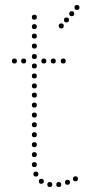

<svg xmlns="http://www.w3.org/2000/svg" viewBox="-20 -752 346 771"><path d="M226 -638Q216 -638 216 -648Q216 -658 226 -658Q236 -658 236 -648Q236 -638 226 -638ZM247 -662Q237 -662 237 -672Q237 -682 247 -682Q257 -682 257 -672Q257 -662 247 -662ZM268 -687Q258 -687 258 -697Q258 -707 268 -707Q278 -707 278 -697Q278 -687 268 -687ZM289 -712Q279 -712 279 -722Q279 -732 289 -732Q299 -732 299 -722Q299 -712 289 -712ZM251 -10Q241 -10 241 -20Q241 -30 251 -30Q261 -30 261 -20Q261 -10 251 -10ZM118 -241Q108 -241 108 -251Q108 -261 118 -261Q128 -261 128 -251Q128 -241 118 -241ZM118 -201Q108 -201 108 -211Q108 -221 118 -221Q128 -221 128 -211Q128 -201 118 -201ZM118 -161Q108 -161 108 -171Q108 -181 118 -181Q128 -181 128 -171Q128 -161 118 -161ZM118 -121Q108 -121 108 -131Q108 -141 118 -141Q128 -141 128 -131Q128 -121 118 -121ZM118 -81Q108 -81 108 -91Q108 -101 118 -101Q128 -101 128 -91Q128 -81 118 -81ZM124 -43Q114 -43 114 -53Q114 -63 124 -63Q134 -63 134 -53Q134 -43 124 -43ZM146 -14Q136 -14 136 -24Q136 -34 146 -34Q156 -34 156 -24Q156 -14 146 -14ZM118 -557Q108 -557 108 -567Q108 -577 118 -577Q128 -577 128 -567Q128 -557 118 -557ZM118 -515Q108 -515 108 -525Q108 -535 118 -535Q128 -535 128 -525Q128 -515 118 -515ZM118 -477Q108 -477 108 -487Q108 -497 118 -497Q128 -497 128 -487Q128 -477 118 -477ZM118 -397Q108 -397 108 -407Q108 -417 118 -417Q128 -417 128 -407Q128 -397 118 -397ZM118 -360Q108 -360 108 -370Q108 -380 118 -380Q128 -380 128 -370Q128 -360 118 -360ZM118 -320Q108 -320 108 -330Q108 -340 118 -340Q128 -340 128 -330Q128 -320 118 -320ZM118 -280Q108 -280 108 -290Q108 -300 118 -300Q128 -300 128 -290Q128 -280 118 -280ZM118 -673Q108 -673 108 -683Q108 -693 118 -693Q128 -693 128 -683Q128 -673 118 -673ZM118 -635Q108 -635 108 -645Q108 -655 118 -655Q128 -655 128 -645Q128 -635 118 -635ZM118 -597Q108 -597 108 -607Q108 -617 118 -617Q128 -617 128 -607Q128 -597 118 -597ZM118 -437Q108 -437 108 -447Q108 -457 118 -457Q128 -457 128 -447Q128 -437 118 -437ZM180 -1Q170 -1 170 -11Q170 -21 180 -21Q190 -21 190 -11Q190 -1 180 -1ZM216 -1Q206 -1 206 -11Q206 -21 216 -21Q226 -21 226 -11Q226 -1 216 -1ZM283 -24Q273 -24 273 -34Q273 -44 283 -44Q293 -44 293 -34Q293 -24 283 -24ZM75 -497Q65 -497 65 -507Q65 -517 75 -517Q85 -517 85 -507Q85 -497 75 -497ZM38 -497Q28 -497 28 -507Q28 -517 38 -517Q48 -517 48 -507Q48 -497 38 -497ZM156 -497Q146 -497 146 -507Q146 -517 156 -517Q166 -517 166 -507Q166 -497 156 -497ZM194 -497Q184 -497 184 -507Q184 -517 194 -517Q204 -517 204 -507Q204 -497 194 -497ZM234 -497Q224 -497 224 -507Q224 -517 234 -517Q244 -517 244 -507Q244 -497 234 -497Z"/></svg>

Font: Raleway Dots
Style: Regular
Weight: 400
Designer: Matt McInerney, Pablo Impallari, Rodrigo Fuenzalida, Brenda Gallo
Foundry: Matt McInerney, Pablo Impallari, Rodrigo Fuenzalida, Brenda Gallo
Version: Version 1.000